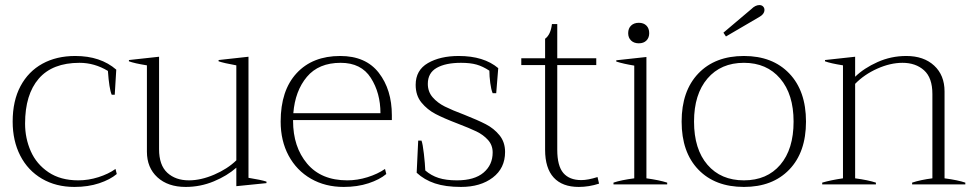

<svg xmlns="http://www.w3.org/2000/svg" viewBox="-20 -728 3851 758"><path d="M30 -248Q30 -330 61 -388Q92 -446 147.5 -476.5Q203 -507 277 -507Q377 -507 439 -453L433 -354H421Q411 -377 406 -448Q353 -480 294 -480Q187 -480 133 -417.5Q79 -355 79 -240Q79 -182 101.5 -131Q124 -80 171.5 -48Q219 -16 289 -16Q329 -16 368.5 -28.5Q408 -41 436 -61L441 -41Q415 -19 371.5 -4.5Q328 10 274 10Q201 10 145.5 -22.5Q90 -55 60 -113.5Q30 -172 30 -248Z M1032 -11V-5L913 7V-66Q877 -34 824 -12Q771 10 713 10Q643 10 601.5 -28Q560 -66 560 -129V-470Q510 -478 489 -486V-491L608 -504V-139Q608 -76 640.5 -46Q673 -16 726 -16Q773 -16 825.5 -38.5Q878 -61 913 -95V-470Q863 -479 843 -486V-491L961 -504V-26Q1011 -18 1032 -11Z M1137 -254V-251Q1137 -148 1192.5 -82Q1248 -16 1351 -16Q1391 -16 1431 -28.5Q1471 -41 1500 -61L1505 -41Q1479 -19 1435 -4.5Q1391 10 1337 10Q1264 10 1207.5 -22.5Q1151 -55 1119.5 -113.5Q1088 -172 1088 -248Q1088 -371 1151 -439Q1214 -507 1323 -507Q1424 -507 1475.5 -440.5Q1527 -374 1527 -273V-254ZM1138 -281H1482Q1482 -361 1444 -420.5Q1406 -480 1325 -480Q1238 -480 1191.5 -424.5Q1145 -369 1138 -281Z M1625 -46 1631 -173H1644Q1649 -160 1653.5 -120.5Q1658 -81 1659 -55Q1682 -35 1711.5 -25.5Q1741 -16 1784 -16Q1853 -16 1889 -46.5Q1925 -77 1925 -126Q1925 -155 1906.5 -175.5Q1888 -196 1861 -209Q1834 -222 1787 -240Q1732 -261 1699.5 -278Q1667 -295 1644 -323Q1621 -351 1621 -393Q1621 -451 1669.5 -479Q1718 -507 1791 -507Q1890 -507 1947 -459L1939 -360H1925Q1919 -374 1915.5 -400.5Q1912 -427 1912 -449Q1886 -466 1861.5 -473Q1837 -480 1800 -480Q1739 -480 1704 -460Q1669 -440 1669 -397Q1669 -366 1688 -344Q1707 -322 1736 -307.5Q1765 -293 1813 -275Q1866 -254 1898 -237.5Q1930 -221 1952 -194Q1974 -167 1974 -128Q1974 -64 1925.5 -27Q1877 10 1800 10Q1739 10 1697 -4Q1655 -18 1625 -46Z M2345 -3Q2305 10 2265 10Q2200 10 2166 -27Q2132 -64 2132 -137V-471H2038V-498H2132V-575Q2154 -591 2159 -633H2180V-498H2334V-471H2180V-137Q2180 -73 2204 -45Q2228 -17 2275 -17Q2301 -17 2339 -29Z M2460 -597Q2460 -616 2471.5 -627Q2483 -638 2502 -638Q2521 -638 2532 -627Q2543 -616 2543 -597Q2543 -579 2532 -568Q2521 -557 2502 -557Q2483 -557 2471.5 -568Q2460 -579 2460 -597ZM2402 -7Q2431 -17 2484 -24V-469Q2441 -476 2413 -485V-490L2532 -503V-24Q2583 -17 2614 -7V0H2402Z M2836 -599 2946 -692Q2962 -708 2978 -708Q2987 -708 2992.5 -702.5Q2998 -697 2998 -689Q2998 -672 2976 -660L2846 -584ZM2671 -248Q2671 -369 2737 -438Q2803 -507 2917 -507Q3030 -507 3096 -438Q3162 -369 3162 -248Q3162 -127 3096 -58.5Q3030 10 2917 10Q2803 10 2737 -58.5Q2671 -127 2671 -248ZM3113 -248Q3113 -356 3060 -418Q3007 -480 2917 -480Q2826 -480 2773 -418Q2720 -356 2720 -248Q2720 -139 2773 -77.5Q2826 -16 2917 -16Q3008 -16 3060.5 -77.5Q3113 -139 3113 -248Z M3791 -7V0H3581V-7Q3614 -18 3661 -24V-357Q3661 -421 3628 -450.5Q3595 -480 3543 -480Q3495 -480 3443.5 -457Q3392 -434 3356 -397V-24Q3408 -17 3438 -7V0H3226V-7Q3260 -17 3308 -24V-470Q3258 -478 3237 -486V-491L3356 -504V-425Q3391 -459 3444.5 -483Q3498 -507 3558 -507Q3627 -507 3668 -469Q3709 -431 3709 -367V-24Q3762 -17 3791 -7Z"/></svg>

Font: Trirong ExtraLight
Style: Regular
Weight: 275
Designer: Katatrad Team
Foundry: CadsonDemak
Version: Version 1.001